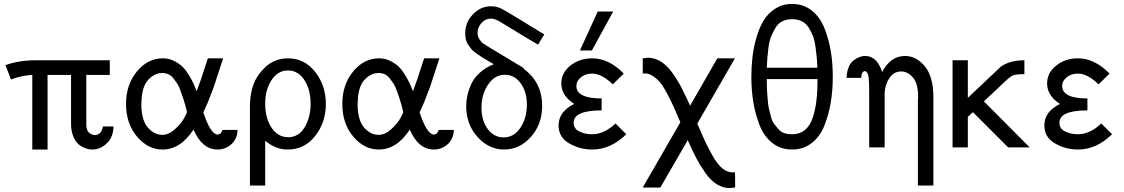

<svg xmlns="http://www.w3.org/2000/svg" viewBox="-20 -753 5745 981"><path d="M8 -420Q76 -445 159 -445H541V-370H421V-115Q421 -86 435.5 -74.5Q450 -63 463 -63Q499 -63 506 -107H560Q559 -53 526 -21Q493 11 452 11Q443 11 432 9Q421 7 404 -1Q387 -9 374.5 -22.5Q362 -36 352.5 -61.5Q343 -87 343 -121V-370H223V11H145V-370Q98 -369 36 -347Z M624 -222Q624 -321 679.5 -388Q735 -455 812 -455Q842 -455 868.5 -442Q895 -429 912 -412.5Q929 -396 945 -369.5Q961 -343 968.5 -326.5Q976 -310 985 -287L1008 -351L1042 -455H1120L1072 -308L1042 -230L1019 -179Q1055 -68 1092 -65Q1112 -68 1116 -89H1194Q1192 -42 1161.5 -15.5Q1131 11 1092 11Q1013 11 969 -90H968Q902 11 810 11Q736 11 680 -55Q624 -121 624 -222ZM702 -215Q704 -136 736.5 -100Q769 -64 809 -64Q842 -64 873 -92Q904 -120 919.5 -147Q935 -174 935 -181Q935 -185 927 -214Q919 -242 915.5 -252Q912 -262 903 -287.5Q894 -313 886.5 -324.5Q879 -336 867 -351.5Q855 -367 840.5 -373.5Q826 -380 809 -380Q770 -380 738 -346Q706 -312 703 -238Z M1257 195V-208Q1257 -288 1285 -344Q1293 -360 1304.5 -375.5Q1316 -391 1336 -410.5Q1356 -430 1386 -442.5Q1416 -455 1451 -455Q1536 -455 1590.5 -385.5Q1645 -316 1645 -222Q1645 -128 1590.5 -58.5Q1536 11 1451 11H1449Q1388 11 1335 -34V195ZM1335 -223Q1335 -149 1367.5 -100.5Q1400 -52 1452 -52Q1507 -52 1537 -103.5Q1567 -155 1567 -221Q1567 -296 1535 -344.5Q1503 -393 1451 -393Q1400 -393 1367.5 -344Q1335 -295 1335 -223Z M1729 -222Q1729 -321 1784.5 -388Q1840 -455 1917 -455Q1947 -455 1973.5 -442Q2000 -429 2017 -412.5Q2034 -396 2050 -369.5Q2066 -343 2073.5 -326.5Q2081 -310 2090 -287L2113 -351L2147 -455H2225L2177 -308L2147 -230L2124 -179Q2160 -68 2197 -65Q2217 -68 2221 -89H2299Q2297 -42 2266.5 -15.5Q2236 11 2197 11Q2118 11 2074 -90H2073Q2007 11 1915 11Q1841 11 1785 -55Q1729 -121 1729 -222ZM1807 -215Q1809 -136 1841.5 -100Q1874 -64 1914 -64Q1947 -64 1978 -92Q2009 -120 2024.5 -147Q2040 -174 2040 -181Q2040 -185 2032 -214Q2024 -242 2020.5 -252Q2017 -262 2008 -287.5Q1999 -313 1991.5 -324.5Q1984 -336 1972 -351.5Q1960 -367 1945.5 -373.5Q1931 -380 1914 -380Q1875 -380 1843 -346Q1811 -312 1808 -238Z M2357 -583Q2357 -639 2396.5 -680Q2436 -721 2488 -721Q2495 -721 2501 -720.5Q2507 -720 2513 -719Q2519 -718 2526.5 -715Q2534 -712 2541 -709Q2548 -706 2560.5 -698.5Q2573 -691 2583.5 -685Q2594 -679 2614.5 -666.5Q2635 -654 2653 -643Q2671 -632 2702 -613Q2733 -594 2761 -577L2729 -525Q2710 -535 2538 -640Q2509 -658 2489 -658Q2460 -658 2440 -635.5Q2420 -613 2420 -585Q2420 -567 2430 -552Q2440 -537 2446.5 -532.5Q2453 -528 2467 -519L2656 -405L2655 -402Q2750 -333 2750 -211Q2750 -118 2692.5 -53.5Q2635 11 2556 11Q2478 11 2420 -53Q2362 -117 2362 -211Q2362 -238 2368 -265.5Q2374 -293 2388 -324Q2402 -355 2432 -382Q2462 -409 2503 -425Q2493 -431 2470.5 -444Q2448 -457 2439 -463Q2430 -469 2413 -481Q2396 -493 2389 -501.5Q2382 -510 2373 -523Q2364 -536 2360.5 -551Q2357 -566 2357 -583ZM2440 -203Q2440 -138 2471.5 -94.5Q2503 -51 2554 -51Q2606 -51 2639 -100.5Q2672 -150 2672 -219Q2672 -284 2640.5 -327.5Q2609 -371 2559 -371Q2508 -371 2474 -321Q2440 -271 2440 -203Z M2834 -112Q2834 -183 2914 -222Q2848 -264 2848 -327Q2848 -381 2894.5 -418Q2941 -455 3006 -455Q3091 -455 3167 -377L3111 -322Q3054 -377 3006 -377Q2971 -377 2948 -358Q2925 -339 2925 -314Q2925 -250 3054 -250V-189Q2911 -189 2911 -126Q2911 -95 2940.5 -81Q2970 -67 3005 -67Q3066 -67 3125 -122L3180 -67Q3100 11 3006 11Q2942 11 2888 -20.5Q2834 -52 2834 -112ZM2943 -495 3034 -694H3113L3004 -495Z M3264 205 3456 -128V-129Q3435 -178 3424 -203Q3413 -228 3392.5 -267.5Q3372 -307 3356.5 -327Q3341 -347 3319 -362.5Q3297 -378 3274 -378Q3273 -378 3269.5 -377.5Q3266 -377 3264 -377V-455Q3265 -455 3275 -456.5Q3285 -458 3290 -458Q3325 -458 3356.5 -438.5Q3388 -419 3415.5 -380.5Q3443 -342 3462 -305Q3481 -268 3506 -213L3645 -455H3735L3543 -122V-121Q3570 -58 3587 -21.5Q3604 15 3627.5 54Q3651 93 3675 110.5Q3699 128 3725 128Q3726 128 3729.5 127.5Q3733 127 3735 127L3736 160V205L3709 208Q3674 208 3642.5 188.5Q3611 169 3584 130.5Q3557 92 3537.5 55Q3518 18 3494 -37L3354 205Z M3819 -360Q3819 -412 3824.5 -460.5Q3830 -509 3844.5 -560Q3859 -611 3881.5 -648Q3904 -685 3941.5 -709Q3979 -733 4027 -733Q4086 -733 4129 -698Q4172 -663 4194 -605Q4216 -547 4225.5 -487Q4235 -427 4235 -362Q4235 -291 4224.5 -228.5Q4214 -166 4191.5 -110Q4169 -54 4126.5 -21.5Q4084 11 4027 11Q3968 11 3925 -23.5Q3882 -58 3860 -116Q3838 -174 3828.5 -234Q3819 -294 3819 -360ZM3898 -322Q3899 -291 3899.5 -283.5Q3900 -276 3902.5 -244Q3905 -212 3908.5 -199.5Q3912 -187 3918 -161Q3924 -135 3933.5 -122.5Q3943 -110 3956 -94.5Q3969 -79 3987 -73Q4005 -67 4027 -67Q4065 -67 4091 -87.5Q4117 -108 4131 -147.5Q4145 -187 4151 -235.5Q4157 -284 4157 -349H3898ZM3898 -407H4156Q4155 -439 4153 -460.5Q4151 -482 4146.5 -515Q4142 -548 4133.5 -569.5Q4125 -591 4111.5 -612.5Q4098 -634 4076.5 -644.5Q4055 -655 4027 -655Q3998 -655 3976 -643.5Q3954 -632 3940.5 -608Q3927 -584 3918.5 -562.5Q3910 -541 3906 -506.5Q3902 -472 3900.5 -455Q3899 -438 3898 -407Z M4305 -355Q4309 -418 4339 -442.5Q4369 -467 4401 -467Q4461 -467 4487 -385Q4530 -467 4604 -467Q4662 -467 4705.5 -414Q4749 -361 4749 -257V195H4670V-244Q4670 -246 4670.5 -251Q4671 -256 4671 -259Q4671 -327 4644 -357.5Q4617 -388 4585 -388Q4548 -388 4525.5 -356Q4503 -324 4500 -279V0H4421V-280Q4421 -309 4420.5 -322.5Q4420 -336 4418.5 -353.5Q4417 -371 4412.5 -379Q4408 -387 4400 -390Q4382 -389 4380 -355Z M4847 0V-445H4925V-253Q5087 -407 5092 -411Q5137 -445 5214 -445V-374Q5174 -374 5158.5 -368.5Q5143 -363 5123 -344L5007 -235L5241 0H5131L4951 -180L4925 -156V0Z M5316 -112Q5316 -183 5396 -222Q5330 -264 5330 -327Q5330 -381 5376.5 -418Q5423 -455 5488 -455Q5573 -455 5649 -377L5593 -322Q5536 -377 5488 -377Q5453 -377 5430 -358Q5407 -339 5407 -314Q5407 -250 5536 -250V-189Q5393 -189 5393 -126Q5393 -95 5422.5 -81Q5452 -67 5487 -67Q5548 -67 5607 -122L5662 -67Q5582 11 5488 11Q5424 11 5370 -20.5Q5316 -52 5316 -112Z"/></svg>

Font: CMU Sans Serif
Style: Medium
Weight: 500
Version: Version 0.7.0